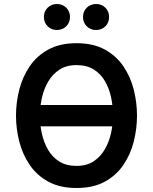

<svg xmlns="http://www.w3.org/2000/svg" viewBox="-20 -928 765 960"><path d="M114.5 -296.5V-403H610.5V-296.5ZM362.5 12Q279.5 12 221.5 -19.8Q163.5 -51.5 128 -104.2Q92.5 -157 76.2 -221Q60 -285 60 -350Q60 -415 76.2 -479Q92.5 -543 128 -595.8Q163.5 -648.5 221.5 -680.2Q279.5 -712 362.5 -712Q446.5 -712 504.2 -680.2Q562 -648.5 597.5 -595.8Q633 -543 649 -479Q665 -415 665 -350Q665 -285 649 -221Q633 -157 597.5 -104.2Q562 -51.5 504.2 -19.8Q446.5 12 362.5 12ZM362.5 -98.5Q413.5 -98.5 448.2 -121.5Q483 -144.5 504.5 -182.2Q526 -220 535.5 -264Q545 -308 545 -350Q545 -395.5 535.8 -440Q526.5 -484.5 505.2 -521.5Q484 -558.5 449 -580.5Q414 -602.5 362.5 -602.5Q311.5 -602.5 276.5 -579.2Q241.5 -556 220 -518.5Q198.5 -481 189 -436.5Q179.5 -392 179.5 -350Q179.5 -305 189.2 -260.5Q199 -216 220.2 -179.2Q241.5 -142.5 276.5 -120.5Q311.5 -98.5 362.5 -98.5ZM460.5 -778Q432.5 -778 413.8 -796.5Q395 -815 395 -843Q395 -871 413.8 -889.5Q432.5 -908 460.5 -908Q488.5 -908 507 -889.5Q525.5 -871 525.5 -843Q525.5 -815 507 -796.5Q488.5 -778 460.5 -778ZM264.5 -778Q237 -778 218.2 -796.5Q199.5 -815 199.5 -843Q199.5 -871 218.2 -889.5Q237 -908 264.5 -908Q292.5 -908 311.2 -889.5Q330 -871 330 -843Q330 -815 311.2 -796.5Q292.5 -778 264.5 -778Z"/></svg>

Font: Overpass SemiBold
Style: Regular
Weight: 600
Designer: Delve Withrington, Dave Bailey, Thomas Jockin
Foundry: Delve Fonts LLC
Version: Version 4.000